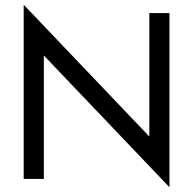

<svg xmlns="http://www.w3.org/2000/svg" viewBox="-20 -755 815 810"><path d="M610 -700H695V35L165 -521V0H80V-735L610 -179Z"/></svg>

Font: jost-mod-400
Style: Regular
Weight: 400
Version: Version 3.200; ttfautohint (v0.97) -l 8 -r 50 -G 200 -x 14 -